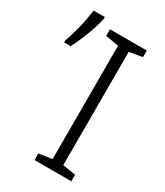

<svg xmlns="http://www.w3.org/2000/svg" viewBox="-204 -830 781 908"><g transform="rotate(30 186.5 -376.0)"><path d="M342 0H141V-36L213 -47V-666L141 -678V-714H342V-678L271 -666V-47L342 -36ZM-16 -563Q-9 -581 -2 -604.5Q5 -628 11.5 -654Q18 -680 22.5 -705Q27 -730 30 -752H91V-742Q86 -716 74.5 -682Q63 -648 48.5 -613.5Q34 -579 20 -552H-16Z"/></g></svg>

Font: Noto Sans Display Light
Style: Regular
Weight: 300
Designer: Monotype Design Team
Foundry: Monotype Imaging Inc.
Version: Version 2.003